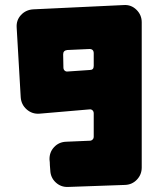

<svg xmlns="http://www.w3.org/2000/svg" viewBox="-20 -605 629 760"><path d="M336 -48Q342 -48 346.5 -52.5Q351 -57 351 -64V-156Q351 -164 346 -168.5Q341 -173 334 -172L136 -155Q107 -153 85.5 -172Q64 -191 62 -220L46 -496Q44 -525 63 -545.5Q82 -566 111 -568L470 -585Q499 -587 520 -566.5Q541 -546 541 -517V58Q541 86 522 106Q503 126 475 127L249 135Q221 136 200.5 117Q180 98 179 69Q178 58 177.5 50Q177 42 177 37Q176 31 176 27Q175 -2 194 -22.5Q213 -43 242 -44ZM351 -394Q351 -411 334 -411L246 -407Q230 -405 230 -390L231 -338Q231 -330 236 -325.5Q241 -321 248 -322L336 -328Q351 -328 351 -344Z"/></svg>

Font: d puntillas B to tiptoe
Style: Regular
Weight: 400
Designer: deFharo
Foundry: deFharo.com
Version: Version 1.001 2012